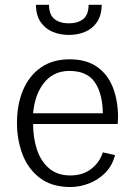

<svg xmlns="http://www.w3.org/2000/svg" viewBox="-20 -752 539 784"><path d="M268.6 11.7Q191.4 11.7 143.1 -25.1Q94.7 -62 72 -121.6Q49.3 -181.2 49.3 -250Q49.3 -325.7 74.2 -384.3Q99.1 -442.9 147 -476.3Q194.8 -509.8 263.7 -509.8Q333.5 -509.8 377.2 -478.5Q420.9 -447.3 441.4 -393.8Q461.9 -340.3 461.9 -273.9Q461.9 -272 461.7 -266.6Q461.4 -261.2 461.2 -255.6Q460.9 -250 460.4 -245.6H115.2Q115.2 -188 131.3 -140.1Q147.5 -92.3 181.2 -64Q214.8 -35.6 267.1 -35.6Q318.4 -35.6 352.8 -62.5Q387.2 -89.4 399.9 -129.9L449.7 -118.7Q438.5 -75.2 409.9 -46.4Q381.3 -17.6 344.2 -3.2Q307.1 11.2 268.6 11.7ZM115.2 -289.6H399.9Q398.9 -369.1 367.4 -415.8Q335.9 -462.4 263.2 -462.4Q229 -462.4 202.6 -449Q176.3 -435.5 158 -411.6Q139.6 -387.7 128.9 -356.4Q118.2 -325.2 115.2 -289.6ZM261.2 -609.4Q225.1 -609.4 194.8 -622.1Q164.6 -634.8 146 -661.9Q127.4 -689 126.5 -732.4H180.2Q180.2 -691.9 202.4 -674.3Q224.6 -656.7 261.2 -656.7Q297.9 -656.7 319.8 -674.3Q341.8 -691.9 341.8 -732.4H395.5Q394.5 -689 376.2 -661.9Q357.9 -634.8 327.6 -622.1Q297.4 -609.4 261.2 -609.4Z"/></svg>

Font: Pontano Sans Light
Style: Regular
Weight: 300
Designer: Vernon Adams
Foundry: Vernon Adams
Version: Version 2.001